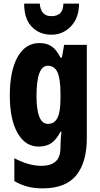

<svg xmlns="http://www.w3.org/2000/svg" viewBox="-20 -797 551 1057"><path d="M197 -560Q236 -560 263 -542.5Q290 -525 313 -480H321L333 -550H458V-37Q458 96 400 168Q342 240 214 240Q168 240 130.5 230Q93 220 59 200V74Q101 96 137.5 106Q174 116 210 116Q257 116 285 93Q313 70 313 14V6Q313 -11 314.5 -33Q316 -55 318 -72H313Q291 -29 263 -9.5Q235 10 193 10Q119 10 76.5 -65Q34 -140 34 -271Q34 -407 77 -483.5Q120 -560 197 -560ZM243 -435Q181 -435 181 -269Q181 -115 244 -115Q280 -115 296.5 -148.5Q313 -182 313 -254V-282Q313 -363 296.5 -399Q280 -435 243 -435ZM415 -777Q415 -699 371 -652.5Q327 -606 263 -606Q197 -606 155 -649.5Q113 -693 113 -777H199Q204 -708 263 -708Q293 -708 310.5 -723.5Q328 -739 329 -777Z"/></svg>

Font: Noto Sans Lao Looped ExtraCondensed ExtraBold
Style: Regular
Weight: 800
Width: 2
Designer: Mark Frömberg, Ben Mitchell
Foundry: The Fontpad Ltd
Version: Version 1.002; ttfautohint (v1.8.4.7-5d5b)